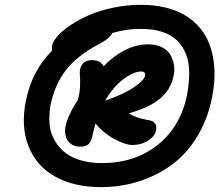

<svg xmlns="http://www.w3.org/2000/svg" viewBox="-20 -872 905 792"><path d="M396 -100.1Q285.2 -100.1 207.5 -143.6Q129.9 -187 97.7 -268.6Q65.4 -350.1 86.9 -457Q111.8 -580.1 194.8 -663.1Q193.4 -672.9 194.8 -684.1Q198.7 -701.7 217.8 -723.6Q236.8 -745.6 270.8 -768.3Q304.7 -791 347.2 -809.6Q389.6 -828.1 446 -840.1Q502.4 -852.1 561 -852.1Q613.8 -852.1 658.4 -841.8Q703.1 -831.5 736.3 -813Q769.5 -794.4 794.9 -767.8Q820.3 -741.2 835.7 -708.5Q851.1 -675.8 858.4 -637.7Q865.7 -599.6 864.7 -557.9Q863.8 -516.1 855 -471.2Q836.4 -377.9 791.5 -305.7Q746.6 -233.4 684.3 -189.2Q622.1 -145 549.1 -122.6Q476.1 -100.1 396 -100.1ZM188 -437Q182.1 -399.4 184.1 -364.7Q186 -330.1 201.7 -299.8Q217.3 -269.5 242.4 -247.3Q267.6 -225.1 308.1 -212.2Q348.6 -199.2 399.9 -199.2Q537.1 -199.2 631.3 -275.1Q725.6 -351.1 752 -481.9Q760.3 -530.3 760.5 -572Q760.7 -613.8 747.8 -647.2Q734.9 -680.7 711.2 -704.3Q687.5 -728 648.7 -740.7Q609.9 -753.4 558.1 -752.9Q501 -752.9 442.9 -735.8Q434.1 -713.4 382.8 -687Q295.4 -640.1 250.2 -580.6Q205.1 -521 188 -437ZM312 -267.1Q277.8 -267.1 261 -290Q244.1 -313 250 -349.1Q259.8 -397.9 301.8 -460.9Q309.1 -490.7 310.3 -516.6Q311.5 -542.5 309.1 -569.8Q308.1 -592.8 320.8 -608.4Q333.5 -624 358.9 -624Q395.5 -624 407.2 -598.1Q446.3 -640.1 494.1 -664.6Q542 -689 589.8 -689Q623 -689 647 -677.5Q670.9 -666 681.9 -647.5Q692.9 -628.9 697.3 -605.5Q701.7 -582 695.8 -558.1Q684.1 -500.5 637.9 -463.4Q591.8 -426.3 511.2 -404.8Q538.1 -386.2 588.9 -377Q630.4 -372.6 624 -335.9Q619.6 -310.5 591.3 -292.2Q563 -273.9 526.9 -273.9Q497.6 -273.9 452.1 -298.3Q406.7 -322.8 374 -362.8Q365.2 -330.1 362.8 -317.9Q356.9 -288.6 345.7 -277.8Q334.5 -267.1 312 -267.1ZM563 -577.1Q531.7 -577.1 489.5 -545.9Q447.3 -514.6 414.1 -457Q490.2 -482.9 532.5 -512Q574.7 -541 578.1 -559.1Q581.1 -577.1 563 -577.1Z"/></svg>

Font: Shantell Sans Irregular Bouncy
Style: Italic
Weight: 600
Italic angle: -11.31°
Designer: Stephen Nixon, Anya Danilova, Shantell Martin
Foundry: Arrow Type
Version: Version 1.006;[9816181b4]